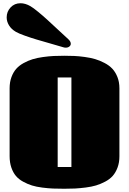

<svg xmlns="http://www.w3.org/2000/svg" viewBox="-20 -1141 793 1180"><path d="M21 0ZM398.4 -901.4Q415 -886.7 415 -872.1Q415 -861.8 406.2 -855Q397.5 -848.1 384.3 -848.1Q375.5 -848.1 368.7 -850.6Q343.8 -858.4 290 -873.5Q236.3 -888.7 202.9 -898.7Q169.4 -908.7 132.3 -921.9Q95.2 -935.1 77.6 -945.3Q49.3 -961.9 35.2 -985.4Q21 -1008.8 21 -1034.2Q21 -1069.8 45.2 -1095.5Q69.3 -1121.1 106 -1121.1Q135.7 -1121.1 167 -1103Q184.1 -1093.3 214.6 -1068.1Q245.1 -1043 269.3 -1020.8Q293.5 -998.5 337.4 -957.8Q381.3 -917 398.4 -901.4ZM375 19Q335.9 19 306.6 17.8Q277.3 16.6 240.5 12Q203.6 7.3 176.8 -1Q149.9 -9.3 122.6 -24.2Q95.2 -39.1 77.9 -59.6Q60.5 -80.1 49.8 -111.1Q39.1 -142.1 39.1 -180.7V-598.6Q39.1 -636.2 50.3 -666.7Q61.5 -697.3 79.6 -717.8Q97.7 -738.3 125.2 -753.4Q152.8 -768.6 180.7 -777.1Q208.5 -785.6 244.4 -790.5Q280.3 -795.4 309.8 -796.9Q339.4 -798.3 375 -798.3Q408.2 -798.3 436 -797.1Q463.9 -795.9 500 -791Q536.1 -786.1 564.5 -777.8Q592.8 -769.5 621.8 -754.4Q650.9 -739.3 670.2 -718.8Q689.5 -698.2 701.7 -667.5Q713.9 -636.7 713.9 -598.6V-180.7Q713.9 -142.1 702.4 -111.3Q690.9 -80.6 672.9 -60.1Q654.8 -39.6 626.5 -24.7Q598.1 -9.8 570.8 -1.5Q543.5 6.8 506.3 11.5Q469.2 16.1 440.7 17.6Q412.1 19 375 19ZM334.5 -114.7H418.9V-665H334.5Z"/></svg>

Font: Coda
Style: Heavy
Weight: 800
Version: Version 2.000; ttfautohint (v0.8) -r 50 -G 200 -x